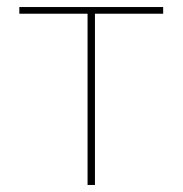

<svg xmlns="http://www.w3.org/2000/svg" viewBox="-20 -526 519 546"><path d="M229 0V-487H35V-506H444V-487H250V0Z"/></svg>

Font: IBM Plex Sans Thin
Style: Regular
Weight: 250
Designer: Mike Abbink, Paul van der Laan, Pieter van Rosmalen
Foundry: Bold Monday
Version: Version 3.201